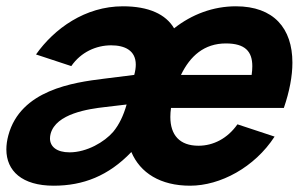

<svg xmlns="http://www.w3.org/2000/svg" viewBox="-20 -575 974 610"><path d="M523.3 -232H881.8C899.9 -284.8 909 -333.4 909 -376C909 -485.2 849.5 -555 729.4 -555C657.4 -555 589.5 -529.5 533.1 -485C507 -529.5 452.9 -555 370.4 -555C250.4 -555 152.3 -484 94.4 -402L206.5 -365C237.5 -410 286.1 -431 333.1 -431C376.1 -431 411.4 -415 411.4 -369.6C411.4 -360.1 409.8 -349.2 406.5 -337L310.7 -325C212.5 -313 45.1 -289 6.5 -145C2.3 -129.4 0.2 -114.4 0.2 -100.4C0.2 -31.8 50.2 15 150.6 15C244.1 15 324.4 -16 397.3 -92C425.5 -25.5 489.6 15 584.1 15C679.6 15 788.7 -43 852.4 -141L734.4 -180C702.8 -135 657.7 -112 610.7 -112C550.5 -112 521.2 -146.1 521.2 -203.6C521.2 -212.5 521.9 -222 523.3 -232ZM697.7 -437C759 -437 781.6 -411.3 781.6 -364.7C781.6 -356.1 780.9 -346.9 779.5 -337H555C584 -397 628.7 -437 697.7 -437ZM201 -91C160.3 -91 138.8 -109 138.8 -135.3C138.8 -139.9 139.5 -144.9 140.8 -150C158 -214 261 -229 314.6 -235L382.3 -243C372.4 -208 358.6 -179 339.5 -156C311.9 -124 256 -91 201 -91Z"/></svg>

Font: Manrope
Style: ExtraBoldItalic
Weight: 800
Italic angle: -15°
Designer: Mikhail Sharanda
Foundry: Mikhail Sharanda
Version: Version 4.502;hotconv 1.0.109;makeotfexe 2.5.65596